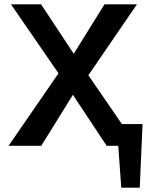

<svg xmlns="http://www.w3.org/2000/svg" viewBox="-20 -678 697 893"><path d="M643 -101 630 195H544L530 0H476L319 -237L172 0H20L252 -337L31 -658H171L323 -428L466 -658H617L391 -328L547 -101Z"/></svg>

Font: Ysabeau SC
Style: Bold
Weight: 700
Designer: Christian Thalmann (Catharsis Fonts)
Version: Version 0.003